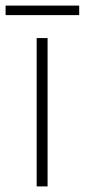

<svg xmlns="http://www.w3.org/2000/svg" viewBox="-42 -666 303 686"><path d="M241 -646H-22V-612H241ZM128 0V-530H89V0Z"/></svg>

Font: Noto Sans Meetei Mayek ExtraLight
Style: Regular
Weight: 200
Designer: Monotype Design Team and Neelakash Kshetrimayum
Foundry: Monotype Imaging Inc.
Version: Version 2.002